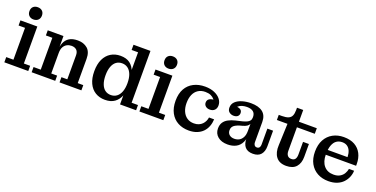

<svg xmlns="http://www.w3.org/2000/svg" viewBox="-23 -1443 4266 2180"><g transform="rotate(20 2109.5 -353.0)"><path d="M21 0V-63H108V-448H30V-510H234V-63H310V0ZM165 -570Q131 -570 110.5 -590Q90 -610 90 -644Q90 -679 110.5 -698.5Q131 -718 165 -718Q199 -718 220 -698.5Q241 -679 241 -644Q241 -610 220 -590Q199 -570 165 -570Z M688 0V-63H759V-351Q759 -395 736.5 -416Q714 -437 675 -437Q646 -437 621 -424Q596 -411 580.5 -383.5Q565 -356 565 -310L544 -309Q544 -378 562.5 -424.5Q581 -471 620 -495Q659 -519 722 -519Q793 -519 839 -480Q885 -441 885 -355V-63H952V0ZM351 0V-63H438V-448H360V-510H550V-349L565 -351V-63H636V0Z M1238 10Q1172 10 1121.5 -20.5Q1071 -51 1043 -110.5Q1015 -170 1015 -255Q1015 -341 1043 -400Q1071 -459 1121.5 -490Q1172 -521 1237 -521Q1309 -521 1352.5 -488Q1396 -455 1416 -395.5Q1436 -336 1436 -256L1443 -254Q1444 -176 1422 -116Q1400 -56 1354.5 -23Q1309 10 1238 10ZM1283 -64Q1323 -64 1353 -86Q1383 -108 1399.5 -151Q1416 -194 1416 -255Q1416 -317 1399.5 -360Q1383 -403 1353 -425Q1323 -447 1283 -447Q1242 -447 1212.5 -425Q1183 -403 1167 -360Q1151 -317 1151 -255Q1151 -194 1167 -151Q1183 -108 1212.5 -86Q1242 -64 1283 -64ZM1419 0V-140L1430 -258L1409 -365V-626H1331V-689H1536V-63H1613V0Z M1653 0V-63H1740V-448H1662V-510H1866V-63H1942V0ZM1797 -570Q1763 -570 1742.5 -590Q1722 -610 1722 -644Q1722 -679 1742.5 -698.5Q1763 -718 1797 -718Q1831 -718 1852 -698.5Q1873 -679 1873 -644Q1873 -610 1852 -590Q1831 -570 1797 -570Z M2251 12Q2177 12 2119.5 -19Q2062 -50 2029.5 -110Q1997 -170 1997 -256Q1997 -342 2030 -401Q2063 -460 2122.5 -490.5Q2182 -521 2259 -521L2282 -465Q2231 -465 2195 -441Q2159 -417 2141 -374Q2123 -331 2123 -273Q2123 -217 2142 -174Q2161 -131 2196 -107.5Q2231 -84 2279 -84Q2312 -84 2337 -94.5Q2362 -105 2379 -122.5Q2396 -140 2406 -161.5Q2416 -183 2419 -206H2481Q2479 -161 2464 -121Q2449 -81 2420.5 -51.5Q2392 -22 2349.5 -5Q2307 12 2251 12ZM2396 -293Q2364 -293 2344.5 -310Q2325 -327 2325 -353Q2325 -385 2350 -400Q2375 -415 2416 -414L2415 -375Q2409 -399 2392.5 -419.5Q2376 -440 2349 -452.5Q2322 -465 2282 -465L2259 -521Q2325 -521 2373.5 -500Q2422 -479 2448 -445Q2474 -411 2474 -371Q2474 -335 2453 -314Q2432 -293 2396 -293Z M2673 -320Q2644 -320 2621 -337.5Q2598 -355 2598 -391Q2598 -435 2628.5 -464Q2659 -493 2708.5 -507.5Q2758 -522 2813 -522Q2906 -522 2955.5 -483Q3005 -444 3005 -364L2887 -380Q2887 -424 2860.5 -445Q2834 -466 2785 -466Q2754 -466 2727 -458Q2700 -450 2682 -433Q2664 -416 2658 -389V-430Q2695 -430 2717 -417Q2739 -404 2739 -375Q2739 -350 2722 -335Q2705 -320 2673 -320ZM3026 11Q2962 11 2931 -25Q2900 -61 2900 -125V-165H2886V-299H2881L2887 -339V-380L3005 -364V-119Q3005 -99 3015.5 -85.5Q3026 -72 3045 -72Q3065 -72 3075 -85.5Q3085 -99 3085 -119V-314H3154V-126Q3154 -63 3122.5 -26Q3091 11 3026 11ZM2720 10Q2645 10 2601 -27Q2557 -64 2557 -124Q2557 -169 2576.5 -198.5Q2596 -228 2631 -246.5Q2666 -265 2711 -276L2795 -296Q2824 -304 2844.5 -313.5Q2865 -323 2876 -338.5Q2887 -354 2887 -379L2890 -299H2886Q2878 -281 2860 -269Q2842 -257 2811 -248L2774 -238Q2747 -229 2727.5 -218Q2708 -207 2697.5 -191Q2687 -175 2687 -151Q2687 -116 2710 -96.5Q2733 -77 2770 -77Q2801 -77 2827 -90.5Q2853 -104 2869.5 -134.5Q2886 -165 2886 -215L2910 -209Q2911 -132 2887.5 -83.5Q2864 -35 2821 -12.5Q2778 10 2720 10Z M3428 11Q3345 11 3305.5 -41Q3266 -93 3271 -182L3281 -443H3153V-505H3191Q3240 -505 3268.5 -517Q3297 -529 3308.5 -555.5Q3320 -582 3320 -623V-652H3395V-159Q3395 -123 3410.5 -103Q3426 -83 3457 -83Q3489 -83 3503 -102.5Q3517 -122 3517 -159V-311H3588V-156Q3588 -79 3548.5 -34Q3509 11 3428 11ZM3395 -443V-510H3611V-443Z M3937 10Q3862 10 3804.5 -21.5Q3747 -53 3714.5 -112Q3682 -171 3682 -255Q3682 -339 3714.5 -398.5Q3747 -458 3804.5 -489.5Q3862 -521 3936 -521L3939 -460Q3899 -460 3870 -440Q3841 -420 3825 -377Q3809 -334 3809 -266Q3809 -179 3851 -129.5Q3893 -80 3968 -80Q4014 -80 4044.5 -98Q4075 -116 4091 -144Q4107 -172 4112 -201H4174Q4173 -162 4157.5 -124Q4142 -86 4113 -55.5Q4084 -25 4040 -7.5Q3996 10 3937 10ZM3746 -262V-321H4051L4176 -284V-262ZM4051 -321Q4050 -362 4037.5 -393.5Q4025 -425 4000 -442.5Q3975 -460 3939 -460L3936 -521Q4015 -521 4068 -491Q4121 -461 4148.5 -407.5Q4176 -354 4176 -284Z"/></g></svg>

Font: Montagu Slab 120pt Medium
Style: Regular
Weight: 500
Designer: Florian Karsten
Foundry: Florian Karsten
Version: Version 1.000